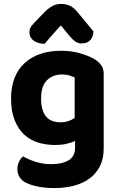

<svg xmlns="http://www.w3.org/2000/svg" viewBox="-20 -753 601 972"><path d="M360 -39Q340 -30 315 -24.5Q290 -19 258 -19Q213 -19 172.5 -31.5Q132 -44 102 -72Q72 -100 54 -145Q36 -190 36 -255Q36 -314 54 -359Q72 -404 105.5 -434.5Q139 -465 185.5 -480.5Q232 -496 289 -496Q345 -496 391.5 -481.5Q438 -467 464 -450Q483 -437 494 -420.5Q505 -404 505 -379V-2Q505 50 486 88Q467 126 433.5 150.5Q400 175 355 187Q310 199 258 199Q204 199 164.5 190Q125 181 102 167Q68 143 68 103Q68 82 77 64.5Q86 47 97 39Q125 55 161.5 66.5Q198 78 239 78Q295 78 327.5 58.5Q360 39 360 -6ZM358 -156V-361Q346 -366 331.5 -371Q317 -376 295 -376Q247 -376 217.5 -346.5Q188 -317 188 -254Q188 -220 195.5 -197Q203 -174 216 -160Q229 -146 246.5 -140Q264 -134 285 -134Q309 -134 326.5 -140Q344 -146 358 -156ZM288 -624Q275 -610 264.5 -598.5Q254 -587 244.5 -576Q235 -565 225.5 -554.5Q216 -544 206 -531Q171 -532 150 -547.5Q129 -563 129 -589Q129 -608 139 -621Q149 -634 169 -654L208 -694Q225 -711 244.5 -722Q264 -733 290 -733Q314 -733 334 -724Q354 -715 379 -684L453 -594Q453 -569 438 -551Q423 -533 393 -533Q375 -533 361 -543Q347 -553 333 -570Z"/></svg>

Font: Baloo 2 Latin
Style: Bold
Weight: 400
Designer: Sarang Kulkarni and Ek Type
Foundry: Ek Type
Version: Version 1.001